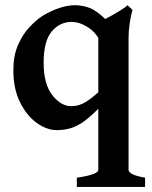

<svg xmlns="http://www.w3.org/2000/svg" viewBox="-20 -489 588 743"><path d="M277.3 234.4V198.7Q322.8 191.9 341.6 184.3Q360.4 176.8 360.4 168.5V-403.3Q368.2 -405.8 384.3 -413.8Q400.4 -421.9 418.7 -432.4Q437 -442.9 452.4 -452.9Q467.8 -462.9 473.6 -468.8L492.7 -450.7Q492.7 -450.7 488.8 -435.1Q484.9 -419.4 481.2 -394Q477.5 -368.7 477.5 -339.4V168.5Q477.5 176.3 491 184.1Q504.4 191.9 541.5 198.7V234.4ZM396.5 -105Q356 -62 325.7 -35.6Q295.4 -9.3 266.1 2.7Q236.8 14.6 199.7 14.6Q161.6 14.6 122.8 -12.9Q84 -40.5 57.9 -92.5Q31.7 -144.5 31.7 -216.8Q31.7 -273.9 49.8 -315.2Q67.9 -356.4 93.8 -383.8Q119.6 -411.1 142.6 -426.3Q169.9 -443.8 204.6 -456.3Q239.3 -468.8 269 -468.8Q298.3 -468.8 326.4 -458.5Q354.5 -448.2 392.6 -410.2Q392.6 -353 363.8 -335.4Q348.6 -366.2 317.4 -385.3Q286.1 -404.3 257.8 -404.3Q211.4 -404.3 180.2 -367.2Q148.9 -330.1 148.9 -246.6Q148.9 -163.6 182.4 -120.8Q215.8 -78.1 256.3 -78.1Q286.1 -78.1 313.2 -95.2Q340.3 -112.3 374.5 -145Q378.9 -143.1 383.3 -134.3Q387.7 -125.5 391.4 -116.5Q395 -107.4 396.5 -105Z"/></svg>

Font: Gentium Plus
Style: Bold
Weight: 700
Designer: Victor Gaultney, Annie Olsen, Iska Routamaa, Becca Hirsbrunner
Foundry: SIL International
Version: Version 6.101